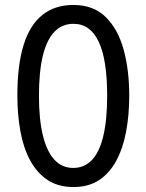

<svg xmlns="http://www.w3.org/2000/svg" viewBox="-20 -744 590 774"><path d="M501 -358Q501 -281 488.5 -214Q476 -147 449 -96.5Q422 -46 379.5 -18Q337 10 276 10Q214 10 171 -19Q128 -48 101 -98.5Q74 -149 62 -216Q50 -283 50 -359Q50 -481 75 -562Q100 -643 150.5 -683.5Q201 -724 276 -724Q357 -724 406.5 -675Q456 -626 478.5 -543.5Q501 -461 501 -358ZM137 -358Q137 -262 153 -197.5Q169 -133 199.5 -100Q230 -67 275 -67Q320 -67 350.5 -99Q381 -131 396.5 -196Q412 -261 412 -358Q412 -503 378 -575.5Q344 -648 276 -648Q230 -648 199 -615.5Q168 -583 152.5 -518.5Q137 -454 137 -358Z"/></svg>

Font: Noto Sans ExtraCondensed
Style: Regular
Weight: 400
Width: 2
Designer: Monotype Design Team
Foundry: Monotype Imaging Inc.
Version: Version 2.013